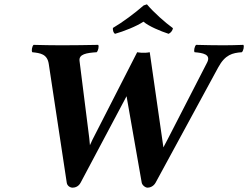

<svg xmlns="http://www.w3.org/2000/svg" viewBox="-20 -854 1145 886"><path d="M671 -613C642 -607 613 -613 613 -613L407 -210L395 -184L392 -216L347 -573C343 -604 379 -610 426 -613C433 -619 438 -641 433 -647C397 -646 301 -645 264 -645C225 -645 170 -646 135 -647C128 -641 124 -619 129 -613C166 -609 198 -605 205 -559L288 -11C290 4 304 12 315 12C325 12 342 8 352 -11L564 -410L634 -11C636 0 650 12 661 12C671 12 688 7 698 -11L987 -543C1019 -602 1053 -610 1096 -613C1103 -619 1108 -641 1103 -647C1067 -646 1049 -645 1012 -645C973 -645 920 -646 885 -647C878 -641 873 -619 878 -613C914 -610 955 -604 936 -566L753 -210L734 -174L728 -216ZM778 -724C742 -750 689 -797 658 -834L643 -829C603 -794 547 -752 501 -725C500 -715 503 -702 511 -698C550 -709 609 -732 642 -754C666 -733 721 -710 758 -698C768 -702 777 -714 778 -724Z"/></svg>

Font: Libertinus Serif
Style: Bold Italic
Weight: 700
Italic angle: -12°
Designer: Philipp H. Poll, Khaled Hosny
Foundry: Caleb Maclennan
Version: Version 7.050;RELEASE